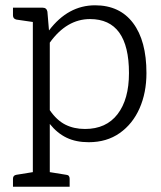

<svg xmlns="http://www.w3.org/2000/svg" viewBox="-20 -530 609 725"><path d="M533 -254Q533 -180 507 -121Q481 -62 432 -27.5Q383 7 315 7Q267 7 231.5 -10Q196 -27 168 -62V120L230 130Q243 131 243 145V175H29V145Q29 132 42 130L104 120V-447L42 -456Q29 -459 29 -472V-501H141Q156 -501 159 -486L165 -415Q237 -510 339 -510Q432 -510 482.5 -443Q533 -376 533 -254ZM467 -254Q467 -458 320 -458Q232 -458 168 -369V-114Q194 -76 226.5 -59.5Q259 -43 301 -43Q381 -43 424 -99Q467 -155 467 -254Z"/></svg>

Font: Aleo Light
Style: Regular
Weight: 300
Designer: Alessio Laiso
Foundry: Alessio Laiso
Version: Version 2.000